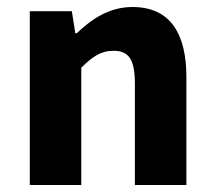

<svg xmlns="http://www.w3.org/2000/svg" viewBox="-20 -528 612 548"><path d="M65 0H212V-335C244 -366 267 -383 304 -383C346 -383 365 -361 365 -289V0H512V-308C512 -432 466 -508 358 -508C291 -508 241 -473 199 -433H195L185 -496H65Z"/></svg>

Font: Giro Sans Regular
Style: Bold
Weight: 700
Designer: Paul D. Hunt
Foundry: Adobe Systems Incorporated
Version: Version 1.000;PS 1.0;hotconv 1.0.88;makeotf.lib2.5.647800